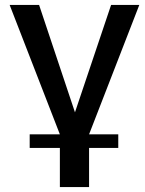

<svg xmlns="http://www.w3.org/2000/svg" viewBox="-20 -543 588 776"><path d="M222 213V55H100V0H222L19 -523H138L283 -89L429 -523H543L340 0H458V55H340V213Z"/></svg>

Font: Rising Sun SemiBold
Style: Regular
Weight: 600
Designer: Matt McInerney, Pablo Impallari, Rodrigo Fuenzalida (Raleway font), Stephen Hutchings (Greek), Cristiano Sobral (main ch
Foundry: The Rising Sun Project Authors
Version: Version 4.327; ttfautohint (v1.8.4.7-5d5b-dirty)